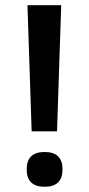

<svg xmlns="http://www.w3.org/2000/svg" viewBox="-20 -705 339 734"><path d="M150.5 9Q82 9 82 -57.5Q82 -124 150.5 -124Q219 -124 219 -57.5Q219 9 150.5 9ZM85 -685H214L198 -203H101Z"/></svg>

Font: Khand SemiBold
Style: Regular
Weight: 600
Designer: Devanagari: Sanchit Sawaria, Jyotish Sonowal; Latin: Satya Rajpurohit
Foundry: Indian Type Foundry
Version: Version 1.101;PS 1.0;hotconv 1.0.78;makeotf.lib2.5.61930; tt